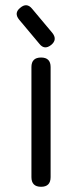

<svg xmlns="http://www.w3.org/2000/svg" viewBox="-20 -716 314 736"><path d="M137.5 0Q100.5 0 100.5 -37V-459Q100.5 -495.5 137.5 -495.5Q174 -495.5 174 -459V-37Q174 0 137.5 0ZM176.5 -544Q150.5 -523 131 -548L53.5 -640.5Q32.5 -666 57.5 -686Q82.5 -707.5 103 -682.5L180.5 -590Q201 -564.5 176.5 -544Z"/></svg>

Font: Jura Light SemiBold
Style: Regular
Weight: 600
Version: Version 5.106